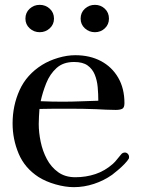

<svg xmlns="http://www.w3.org/2000/svg" viewBox="-20 -770 585 793"><path d="M386 -354Q386 -382 383.5 -410Q381 -438 371.5 -461.5Q362 -485 342 -499.5Q322 -514 286 -514Q241 -514 213.5 -489Q186 -464 171 -426.5Q156 -389 148 -352Q171 -351 193.5 -350.5Q216 -350 238 -350Q275 -350 312 -351.5Q349 -353 386 -354ZM513 -122Q513 -117 512 -115Q507 -106 494 -92.5Q481 -79 466.5 -67Q452 -55 443 -48Q409 -24 368 -10.5Q327 3 285 3Q250 3 209.5 -8.5Q169 -20 139 -39Q82 -76 57 -135.5Q32 -195 32 -260Q32 -334 61 -398Q90 -462 154 -502Q183 -520 220 -531Q257 -542 291 -542Q351 -542 396.5 -518Q442 -494 468 -449.5Q494 -405 494 -344Q494 -325 484.5 -320.5Q475 -316 458 -316Q438 -316 418 -317Q398 -318 378 -319Q351 -320 324.5 -320.5Q298 -321 271 -321Q240 -321 207.5 -321Q175 -321 143 -320Q142 -304 141 -289Q140 -274 140 -258Q140 -223 148 -184.5Q156 -146 173.5 -113Q191 -80 220 -59Q249 -38 291 -38Q335 -38 374 -51Q413 -64 446 -93Q456 -102 463.5 -112Q471 -122 480 -132Q486 -140 496 -140Q503 -140 508 -134.5Q513 -129 513 -122ZM203 -693Q203 -669 185.5 -653Q168 -637 144 -637Q120 -637 102.5 -653Q85 -669 85 -693Q85 -718 102.5 -734Q120 -750 144 -750Q168 -750 185.5 -734Q203 -718 203 -693ZM430 -693Q430 -669 413 -653Q396 -637 372 -637Q348 -637 330.5 -653Q313 -669 313 -693Q313 -718 330.5 -734Q348 -750 372 -750Q396 -750 413 -734Q430 -718 430 -693Z"/></svg>

Font: Kaisei HarunoUmi Medium
Style: Regular
Weight: 500
Designer: Font-Kai, 金井和夫
Foundry: KAZUO KANAI
Version: Version 5.003